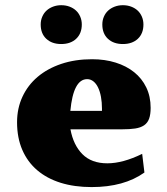

<svg xmlns="http://www.w3.org/2000/svg" viewBox="-20 -723 653 753"><path d="M300.8 -627Q300.8 -591.8 278.8 -571Q256.8 -550.3 220.2 -550.3Q183.6 -550.3 161.6 -570.8Q139.6 -591.3 139.6 -627Q139.6 -643.6 145.8 -657.7Q151.9 -671.9 162.6 -681.6Q173.3 -691.4 188.2 -697Q203.1 -702.6 220.2 -702.6Q237.8 -702.6 252.7 -697Q267.6 -691.4 278.1 -681.6Q288.6 -671.9 294.7 -657.7Q300.8 -643.6 300.8 -627ZM542.5 -627Q542.5 -591.3 520.5 -570.8Q498.5 -550.3 461.9 -550.3Q425.3 -550.3 403.3 -570.8Q381.3 -591.3 381.3 -627Q381.3 -643.6 387.5 -657.7Q393.6 -671.9 404.3 -681.6Q415 -691.4 429.9 -697Q444.8 -702.6 461.9 -702.6Q479.5 -702.6 494.4 -697Q509.3 -691.4 519.8 -681.6Q530.3 -671.9 536.4 -657.7Q542.5 -643.6 542.5 -627ZM379.9 -288.1V-296.9Q379.9 -321.8 376 -343Q372.1 -364.3 364.7 -379.6Q357.4 -395 346.4 -403.8Q335.4 -412.6 321.8 -412.6Q267.6 -412.6 255.9 -288.1ZM400.9 -82.5Q461.9 -82.5 537.6 -119.6L546.4 -46.4Q466.3 10.7 339.4 10.7Q272 10.7 218 -6.1Q164.1 -22.9 126 -55.4Q87.9 -87.9 67.4 -135.3Q46.9 -182.6 46.9 -243.7Q46.9 -297.9 67.9 -343.3Q88.9 -388.7 127.4 -421.4Q166 -454.1 220.2 -472.4Q274.4 -490.7 341.3 -490.7Q391.6 -490.7 433.6 -477.5Q475.6 -464.4 506.1 -439.9Q536.6 -415.5 553.7 -380.1Q570.8 -344.7 570.8 -300.3Q570.8 -273.9 564.7 -257.3Q558.6 -240.7 544.9 -231.4Q531.2 -222.2 510 -219Q488.8 -215.8 458 -215.8H256.3Q267.6 -154.3 303.2 -118.4Q338.9 -82.5 400.9 -82.5Z"/></svg>

Font: Tienne Black
Style: Regular
Weight: 900
Designer: vernon adams
Foundry: vernon adams
Version: Version 001.001